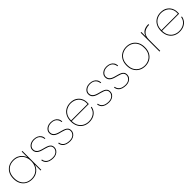

<svg xmlns="http://www.w3.org/2000/svg" viewBox="483 -2211 3877 3877"><g transform="rotate(-45 2422.0 -272.5)"><path d="M60 -270Q60 -356 93.5 -418Q127 -480 186 -513.5Q245 -547 323 -547Q388 -547 437.5 -524Q487 -501 520 -462Q553 -423 567 -375V-540H586V0H567V-165Q553 -117 520 -78Q487 -39 437.5 -16Q388 7 323 7Q245 7 186 -26.5Q127 -60 93.5 -122Q60 -184 60 -270ZM567 -270Q567 -348 535.5 -406.5Q504 -465 449 -497Q394 -529 323 -529Q249 -529 194.5 -498Q140 -467 110 -409Q80 -351 80 -270Q80 -190 110 -131.5Q140 -73 194.5 -42Q249 -11 323 -11Q394 -11 449 -43.5Q504 -76 535.5 -134Q567 -192 567 -270Z M930 7Q873 7 828.5 -8Q784 -23 756.5 -55.5Q729 -88 723 -138H743Q749 -80 796 -45.5Q843 -11 931 -11Q977 -11 1009.5 -28.5Q1042 -46 1060 -74Q1078 -102 1078 -135Q1078 -171 1059.5 -192.5Q1041 -214 1011 -226.5Q981 -239 945 -248Q909 -257 873 -267.5Q837 -278 807 -295Q777 -312 758.5 -339.5Q740 -367 740 -412Q740 -448 762 -479Q784 -510 822 -528.5Q860 -547 909 -547Q963 -547 1004 -528.5Q1045 -510 1068.5 -475.5Q1092 -441 1095 -392H1075Q1072 -449 1031 -489Q990 -529 909 -529Q866 -529 832.5 -512.5Q799 -496 779.5 -469.5Q760 -443 760 -412Q760 -372 778.5 -347Q797 -322 827 -307Q857 -292 892.5 -282.5Q928 -273 964 -263Q1000 -253 1030 -238.5Q1060 -224 1078.5 -199.5Q1097 -175 1097 -135Q1097 -94 1075 -62Q1053 -30 1015 -11.5Q977 7 930 7Z M1413 7Q1356 7 1311.5 -8Q1267 -23 1239.5 -55.5Q1212 -88 1206 -138H1226Q1232 -80 1279 -45.5Q1326 -11 1414 -11Q1460 -11 1492.5 -28.5Q1525 -46 1543 -74Q1561 -102 1561 -135Q1561 -171 1542.5 -192.5Q1524 -214 1494 -226.5Q1464 -239 1428 -248Q1392 -257 1356 -267.5Q1320 -278 1290 -295Q1260 -312 1241.5 -339.5Q1223 -367 1223 -412Q1223 -448 1245 -479Q1267 -510 1305 -528.5Q1343 -547 1392 -547Q1446 -547 1487 -528.5Q1528 -510 1551.5 -475.5Q1575 -441 1578 -392H1558Q1555 -449 1514 -489Q1473 -529 1392 -529Q1349 -529 1315.5 -512.5Q1282 -496 1262.5 -469.5Q1243 -443 1243 -412Q1243 -372 1261.5 -347Q1280 -322 1310 -307Q1340 -292 1375.5 -282.5Q1411 -273 1447 -263Q1483 -253 1513 -238.5Q1543 -224 1561.5 -199.5Q1580 -175 1580 -135Q1580 -94 1558 -62Q1536 -30 1498 -11.5Q1460 7 1413 7Z M1707 -261V-279H2187Q2191 -344 2172.5 -391.5Q2154 -439 2120.5 -469.5Q2087 -500 2044.5 -514.5Q2002 -529 1957 -529Q1896 -529 1841 -502Q1786 -475 1751.5 -419Q1717 -363 1717 -275V-267Q1717 -179 1751.5 -122Q1786 -65 1841 -38Q1896 -11 1957 -11Q2047 -11 2109.5 -57Q2172 -103 2185 -183H2205Q2196 -128 2164 -85Q2132 -42 2079.5 -17.5Q2027 7 1957 7Q1882 7 1823 -26Q1764 -59 1730.5 -121Q1697 -183 1697 -270Q1697 -357 1730.5 -419Q1764 -481 1823 -514Q1882 -547 1957 -547Q2040 -547 2095 -512.5Q2150 -478 2177.5 -425Q2205 -372 2205 -315Q2205 -296 2205 -285.5Q2205 -275 2204 -261Z M2524 7Q2467 7 2422.5 -8Q2378 -23 2350.5 -55.5Q2323 -88 2317 -138H2337Q2343 -80 2390 -45.5Q2437 -11 2525 -11Q2571 -11 2603.5 -28.5Q2636 -46 2654 -74Q2672 -102 2672 -135Q2672 -171 2653.5 -192.5Q2635 -214 2605 -226.5Q2575 -239 2539 -248Q2503 -257 2467 -267.5Q2431 -278 2401 -295Q2371 -312 2352.5 -339.5Q2334 -367 2334 -412Q2334 -448 2356 -479Q2378 -510 2416 -528.5Q2454 -547 2503 -547Q2557 -547 2598 -528.5Q2639 -510 2662.5 -475.5Q2686 -441 2689 -392H2669Q2666 -449 2625 -489Q2584 -529 2503 -529Q2460 -529 2426.5 -512.5Q2393 -496 2373.5 -469.5Q2354 -443 2354 -412Q2354 -372 2372.5 -347Q2391 -322 2421 -307Q2451 -292 2486.5 -282.5Q2522 -273 2558 -263Q2594 -253 2624 -238.5Q2654 -224 2672.5 -199.5Q2691 -175 2691 -135Q2691 -94 2669 -62Q2647 -30 2609 -11.5Q2571 7 2524 7Z M3007 7Q2950 7 2905.5 -8Q2861 -23 2833.5 -55.5Q2806 -88 2800 -138H2820Q2826 -80 2873 -45.5Q2920 -11 3008 -11Q3054 -11 3086.5 -28.5Q3119 -46 3137 -74Q3155 -102 3155 -135Q3155 -171 3136.5 -192.5Q3118 -214 3088 -226.5Q3058 -239 3022 -248Q2986 -257 2950 -267.5Q2914 -278 2884 -295Q2854 -312 2835.5 -339.5Q2817 -367 2817 -412Q2817 -448 2839 -479Q2861 -510 2899 -528.5Q2937 -547 2986 -547Q3040 -547 3081 -528.5Q3122 -510 3145.5 -475.5Q3169 -441 3172 -392H3152Q3149 -449 3108 -489Q3067 -529 2986 -529Q2943 -529 2909.5 -512.5Q2876 -496 2856.5 -469.5Q2837 -443 2837 -412Q2837 -372 2855.5 -347Q2874 -322 2904 -307Q2934 -292 2969.5 -282.5Q3005 -273 3041 -263Q3077 -253 3107 -238.5Q3137 -224 3155.5 -199.5Q3174 -175 3174 -135Q3174 -94 3152 -62Q3130 -30 3092 -11.5Q3054 7 3007 7Z M3555 7Q3480 7 3420.5 -26Q3361 -59 3326 -121Q3291 -183 3291 -270Q3291 -357 3326 -419Q3361 -481 3420.5 -514Q3480 -547 3555 -547Q3630 -547 3689.5 -514Q3749 -481 3783.5 -419Q3818 -357 3818 -270Q3818 -183 3783.5 -121Q3749 -59 3689.5 -26Q3630 7 3555 7ZM3555 -11Q3617 -11 3672.5 -38.5Q3728 -66 3763 -123.5Q3798 -181 3798 -270Q3798 -360 3763 -417Q3728 -474 3672.5 -501.5Q3617 -529 3555 -529Q3493 -529 3437 -501.5Q3381 -474 3346 -417Q3311 -360 3311 -270Q3311 -181 3346 -123.5Q3381 -66 3437 -38.5Q3493 -11 3555 -11Z M3983 -321 3976 -341Q3976 -393 3989.5 -432.5Q4003 -472 4030.5 -498.5Q4058 -525 4099.5 -538.5Q4141 -552 4196 -552V-530H4187Q4151 -530 4114.5 -519.5Q4078 -509 4048.5 -485.5Q4019 -462 4001 -421.5Q3983 -381 3983 -321ZM3963 0V-540H3983V0Z M4286 -261V-279H4766Q4770 -344 4751.5 -391.5Q4733 -439 4699.5 -469.5Q4666 -500 4623.5 -514.5Q4581 -529 4536 -529Q4475 -529 4420 -502Q4365 -475 4330.5 -419Q4296 -363 4296 -275V-267Q4296 -179 4330.5 -122Q4365 -65 4420 -38Q4475 -11 4536 -11Q4626 -11 4688.5 -57Q4751 -103 4764 -183H4784Q4775 -128 4743 -85Q4711 -42 4658.5 -17.5Q4606 7 4536 7Q4461 7 4402 -26Q4343 -59 4309.5 -121Q4276 -183 4276 -270Q4276 -357 4309.5 -419Q4343 -481 4402 -514Q4461 -547 4536 -547Q4619 -547 4674 -512.5Q4729 -478 4756.5 -425Q4784 -372 4784 -315Q4784 -296 4784 -285.5Q4784 -275 4783 -261Z"/></g></svg>

Font: Poppins Devanagari Thin
Style: Regular
Weight: 100
Designer: Ninad Kale (Devanagari), Jonny Pinhorn (Latin)
Foundry: Indian Type Foundry
Version: 4.005